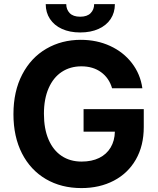

<svg xmlns="http://www.w3.org/2000/svg" viewBox="-20 -912 772 941"><path d="M378.9 -586.9Q324.2 -586.9 282.7 -559.6Q241.2 -532.2 218.3 -479.7Q195.3 -427.2 195.3 -354.5Q195.3 -280.8 218 -228Q240.7 -175.3 282.2 -147.7Q323.7 -120.1 379.9 -120.1Q429.7 -120.1 466.1 -137.9Q502.4 -155.8 522.2 -189Q542 -222.2 543 -266.6H389.6V-377H684.6V-289.1Q684.6 -197.8 645.8 -130.1Q606.9 -62.5 537.6 -26.4Q468.3 9.8 378.9 9.8Q280.3 9.8 204.8 -34.4Q129.4 -78.6 87.6 -160.4Q45.9 -242.2 45.9 -352.5Q45.9 -464.4 88.9 -546.9Q131.8 -629.4 207 -673.1Q282.2 -716.8 376 -716.8Q454.6 -716.8 519.8 -686.8Q585 -656.7 626.5 -602.8Q668 -548.8 677.7 -479.5H529.3Q514.6 -529.8 475.3 -558.3Q436 -586.9 378.9 -586.9ZM373 -752.9Q321.8 -752.9 283.7 -770.3Q245.6 -787.6 224.9 -819.1Q204.1 -850.6 204.1 -891.6H304.7Q304.7 -865.7 321.5 -847.9Q338.4 -830.1 373 -830.1Q407.2 -830.1 424.3 -847.7Q441.4 -865.2 441.4 -891.6H543Q543 -850.1 522.2 -818.8Q501.5 -787.6 463.1 -770.3Q424.8 -752.9 373 -752.9Z"/></svg>

Font: Pretendard
Style: Bold
Weight: 700
Designer: Base glyphs from Inter by Rasmus Andersson; Hangeul glyphs from Noto Sans CJK(Source Han Sans) by Jang Soo-young and Kan
Foundry: Kil Hyung-jin
Version: Version 1.309